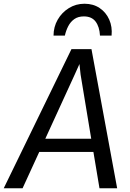

<svg xmlns="http://www.w3.org/2000/svg" viewBox="-54 -1011 696 1031"><path d="M67.2 0H-34L329.6 -747H437.2L575.1 0H480.2L447.6 -195H156.7ZM347.1 -610.4 189.3 -266.1H435.8L378.7 -610.9L372.6 -667.2ZM399.5 -990.9Q446.8 -990.9 481.1 -967.8Q515.3 -944.7 532.5 -905.9Q549.7 -867.1 545.2 -819.9H482.9Q480.2 -867.7 459.2 -895.3Q438.2 -922.9 396.3 -922.9Q365.5 -922.9 345.1 -908.5Q324.7 -894 312.5 -870.5Q300.4 -847 294.3 -819.9H233.5Q233.5 -866.6 255.9 -905.5Q278.4 -944.4 316 -967.6Q353.7 -990.9 399.5 -990.9Z"/></svg>

Font: Merriweather Sans Variable Regular
Style: Italic
Weight: 300
Italic angle: -8°
Designer: Eben Sorkin
Foundry: Eben Sorkin
Version: Version 2.001